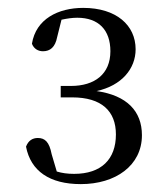

<svg xmlns="http://www.w3.org/2000/svg" viewBox="-20 -920 425 487"><path d="M185 -453C273 -453 340 -500 340 -577C340 -638 302 -678 225 -689C289 -703 324 -746 324 -795C324 -856 275 -900 191 -900C128 -900 71 -872 61 -809C66 -796 77 -790 89 -790C107 -790 120 -800 125 -826L136 -870C150 -873 163 -875 176 -875C230 -875 260 -844 260 -790C260 -732 220 -702 160 -702H134V-673H163C238 -673 274 -638 274 -579C274 -516 237 -479 168 -479C151 -479 137 -481 124 -485L111 -529C105 -560 94 -570 76 -570C63 -570 52 -564 46 -548C58 -486 106 -453 185 -453Z"/></svg>

Font: Noto Serif CJK TC
Style: Regular
Weight: 400
Designer: Ryoko NISHIZUKA 西塚涼子 (kana & ideographs); Frank Grießhammer (Latin, Greek & Cyrillic); Wenlong ZHANG 张文龙 (bopomofo); San
Foundry: Adobe
Version: Version 2.001;hotconv 1.1.0;makeotfexe 2.6.0